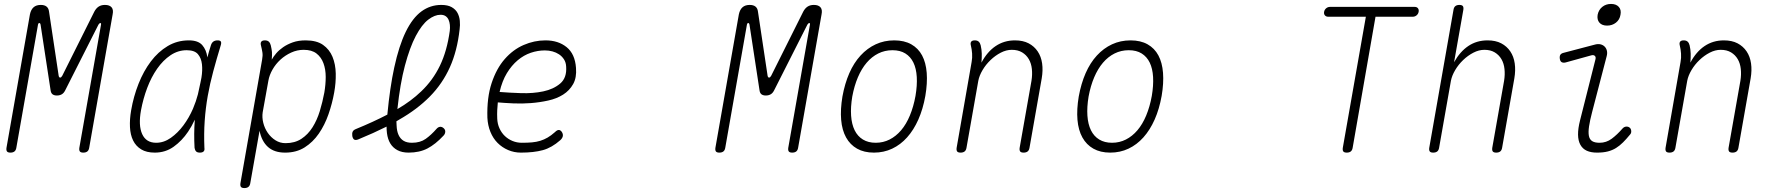

<svg xmlns="http://www.w3.org/2000/svg" viewBox="-20 -765 9040 975"><path d="M433 -15Q431 -2 423.5 4Q416 10 403 10Q390 10 385.5 4Q381 -2 383 -15L493 -640Q494 -646 492 -647Q492 -648 490 -648Q485 -648 480 -640L311 -306Q304 -292 293.5 -286Q283 -280 269 -280Q255 -280 247 -286Q239 -292 237 -306L186 -640Q184 -649 179 -648Q174 -647 173 -640L63 -15Q61 -2 53.5 4Q46 10 33 10Q20 10 15.5 4Q11 -2 13 -15L132 -692Q137 -716 150.5 -728Q164 -740 187 -740Q206 -740 216.5 -731.5Q227 -723 229 -706L278 -380Q280 -371 285.5 -371Q291 -371 296 -380L459 -706Q468 -723 481 -731.5Q494 -740 513 -740Q536 -740 546.5 -728Q557 -716 552 -692Z M766 10Q724 10 697 -6.5Q670 -23 656 -51.5Q642 -80 640 -119.5Q638 -159 646 -205Q658 -275 683.5 -339.5Q709 -404 746 -453Q783 -502 831.5 -531Q880 -560 939 -560Q986 -560 1007 -536Q1028 -512 1033 -474V-473Q1041 -504 1051 -535Q1055 -548 1063.5 -554Q1072 -560 1085 -560Q1098 -560 1101.5 -554Q1105 -548 1101 -535Q1080 -466 1063 -403Q1046 -340 1035 -278Q1024 -216 1019.5 -151.5Q1015 -87 1018 -14Q1020 -2 1014 4Q1008 10 995 10Q982 10 976 4Q970 -2 968 -14Q964 -87 969 -152V-157Q954 -124 935 -96Q904 -50 862 -20Q820 10 766 10ZM773 -40Q812 -40 847.5 -65Q883 -90 911.5 -128.5Q940 -167 960 -213Q976 -251 985 -286Q991 -316 998 -346Q1000 -358 1003 -371Q1009 -408 1005.5 -439Q1002 -470 985 -490Q968 -510 928 -510Q884 -510 846 -484.5Q808 -459 778 -416Q748 -373 727.5 -318.5Q707 -264 696 -205Q682 -128 702 -84Q722 -40 773 -40Z M1360 -462Q1368 -477 1382.5 -494Q1397 -511 1418 -525.5Q1439 -540 1467 -550Q1495 -560 1532 -560Q1588 -560 1620.5 -537Q1653 -514 1668.5 -476.5Q1684 -439 1685 -391.5Q1686 -344 1677 -295Q1667 -239 1648 -184.5Q1629 -130 1599 -86.5Q1569 -43 1527 -16.5Q1485 10 1428 10Q1373 10 1341 -18.5Q1309 -47 1298 -101L1251 165Q1249 178 1241.5 184Q1234 190 1221 190Q1208 190 1203.5 184Q1199 178 1201 165L1311 -462Q1315 -483 1312.5 -499Q1310 -515 1305 -535Q1302 -547 1307 -553.5Q1312 -560 1325 -560Q1338 -560 1345 -553.5Q1352 -547 1355 -535Q1360 -514 1361 -500.5Q1362 -487 1360 -462ZM1522 -512Q1489 -512 1458.5 -498Q1428 -484 1404 -462Q1380 -440 1364 -412Q1348 -384 1343 -356L1314 -195Q1310 -169 1317 -141Q1324 -113 1340 -90Q1356 -67 1379 -52.5Q1402 -38 1430 -38Q1477 -38 1510.5 -60Q1544 -82 1567 -118.5Q1590 -155 1604 -201Q1618 -247 1627 -295Q1634 -336 1634 -374.5Q1634 -413 1622.5 -444Q1611 -475 1587 -493.5Q1563 -512 1522 -512Z M2232 -76Q2191 -32 2150.5 -11Q2110 10 2055 10Q2021 10 1998 -2.5Q1975 -15 1962 -36.5Q1949 -58 1945 -89Q1943 -105 1943 -122Q1877 -89 1799 -57Q1786 -52 1779 -56Q1772 -60 1769 -74Q1767 -88 1771 -96.5Q1775 -105 1788 -110Q1876 -146 1947 -183Q1960 -321 1982 -422Q2006 -533 2040.5 -603.5Q2075 -674 2120 -707Q2165 -740 2221 -740Q2254 -740 2274 -728.5Q2294 -717 2303.5 -699Q2313 -681 2315 -659Q2317 -637 2314 -616Q2302 -507 2264.5 -423.5Q2227 -340 2163 -275Q2099 -210 2008 -158Q2001 -153 1993 -149Q1993 -138 1994 -128Q1995 -99 2004 -79.5Q2013 -60 2029.5 -50Q2046 -40 2072 -40Q2114 -40 2142 -60Q2170 -80 2197 -111Q2205 -120 2214.5 -121Q2224 -122 2233 -114Q2242 -106 2241 -95Q2240 -84 2232 -76ZM1998 -211Q2067 -251 2119 -301Q2178 -357 2214 -431.5Q2250 -506 2264 -608Q2266 -624 2264.5 -638.5Q2263 -653 2258 -664.5Q2253 -676 2243 -683Q2233 -690 2217 -690Q2187 -690 2154.5 -665Q2122 -640 2091.5 -582.5Q2061 -525 2036 -431Q2012 -341 1998 -211Z M2833 -95Q2840 -84 2838 -73.5Q2836 -63 2825 -53Q2782 -15 2736.5 -2.5Q2691 10 2625 10Q2591 10 2560.5 -3Q2530 -16 2507 -39Q2484 -62 2470.5 -95Q2457 -128 2455 -167Q2452 -269 2476.5 -343Q2501 -417 2543 -465Q2585 -513 2639 -536.5Q2693 -560 2750 -560Q2815 -560 2857.5 -525.5Q2900 -491 2905 -420Q2909 -371 2890.5 -338Q2872 -305 2839.5 -284.5Q2807 -264 2764 -254.5Q2721 -245 2676 -241.5Q2631 -238 2587 -240Q2543 -242 2508 -245Q2506 -226 2505 -206Q2504 -186 2505 -163Q2506 -136 2516.5 -113Q2527 -90 2544 -74Q2561 -58 2583 -49Q2605 -40 2630 -40Q2659 -40 2681.5 -42Q2704 -44 2723.5 -50Q2743 -56 2761 -66.5Q2779 -77 2798 -94Q2809 -105 2817.5 -105Q2826 -105 2833 -95ZM2517 -298Q2566 -294 2626.5 -292Q2687 -290 2739 -301Q2791 -312 2825 -341Q2859 -370 2855 -427Q2854 -448 2844 -463.5Q2834 -479 2819 -489Q2804 -499 2785.5 -504Q2767 -509 2747 -509Q2711 -509 2675.5 -497Q2640 -485 2609 -459Q2578 -433 2554 -393.5Q2530 -354 2517 -298Z M4033 -15Q4031 -2 4023.5 4Q4016 10 4003 10Q3990 10 3985.5 4Q3981 -2 3983 -15L4093 -640Q4094 -646 4092 -647Q4092 -648 4090 -648Q4085 -648 4080 -640L3911 -306Q3904 -292 3893.5 -286Q3883 -280 3869 -280Q3855 -280 3847 -286Q3839 -292 3837 -306L3786 -640Q3784 -649 3779 -648Q3774 -647 3773 -640L3663 -15Q3661 -2 3653.5 4Q3646 10 3633 10Q3620 10 3615.5 4Q3611 -2 3613 -15L3732 -692Q3737 -716 3750.5 -728Q3764 -740 3787 -740Q3806 -740 3816.5 -731.5Q3827 -723 3829 -706L3878 -380Q3880 -371 3885.5 -371Q3891 -371 3896 -380L4059 -706Q4068 -723 4081 -731.5Q4094 -740 4113 -740Q4136 -740 4146.5 -728Q4157 -716 4152 -692Z M4418 10Q4368 10 4332.5 -10Q4297 -30 4276.5 -67Q4256 -104 4251.5 -156.5Q4247 -209 4258 -275Q4270 -341 4293 -393.5Q4316 -446 4350 -483Q4384 -520 4427 -540Q4470 -560 4521 -560Q4572 -560 4607.5 -540Q4643 -520 4662.5 -483.5Q4682 -447 4686 -395Q4690 -343 4679 -278Q4667 -211 4643.5 -158Q4620 -105 4586.5 -67.5Q4553 -30 4510.5 -10Q4468 10 4418 10ZM4427 -40Q4465 -40 4497.5 -56.5Q4530 -73 4556 -103.5Q4582 -134 4600.5 -178.5Q4619 -223 4629 -278Q4638 -331 4635.5 -374Q4633 -417 4618.5 -447Q4604 -477 4577.5 -493.5Q4551 -510 4512 -510Q4473 -510 4440 -493.5Q4407 -477 4381 -446.5Q4355 -416 4336.5 -372.5Q4318 -329 4308 -275Q4299 -221 4302 -177.5Q4305 -134 4320 -103.5Q4335 -73 4362 -56.5Q4389 -40 4427 -40Z M4930 -560Q4943 -560 4950 -553.5Q4957 -547 4960 -535Q4965 -514 4965.5 -493Q4966 -472 4964 -447Q4993 -502 5036 -531Q5079 -560 5134 -560Q5175 -560 5203.5 -545Q5232 -530 5249.5 -504Q5267 -478 5272 -443Q5277 -408 5270 -367L5208 -15Q5206 -2 5198.5 4Q5191 10 5178 10Q5165 10 5160.5 4Q5156 -2 5158 -15L5218 -355Q5223 -386 5220 -414.5Q5217 -443 5204.5 -464.5Q5192 -486 5170.5 -499Q5149 -512 5118 -512Q5090 -512 5062 -497.5Q5034 -483 5010 -460Q4986 -437 4969.5 -409Q4953 -381 4948 -355L4888 -15Q4886 -2 4878.5 4Q4871 10 4858 10Q4845 10 4840.5 4Q4836 -2 4838 -15L4914 -450Q4918 -471 4916.5 -493Q4915 -515 4910 -535Q4907 -547 4912 -553.5Q4917 -560 4930 -560Z M5618 10Q5568 10 5532.5 -10Q5497 -30 5476.5 -67Q5456 -104 5451.5 -156.5Q5447 -209 5458 -275Q5470 -341 5493 -393.5Q5516 -446 5550 -483Q5584 -520 5627 -540Q5670 -560 5721 -560Q5772 -560 5807.5 -540Q5843 -520 5862.5 -483.5Q5882 -447 5886 -395Q5890 -343 5879 -278Q5867 -211 5843.5 -158Q5820 -105 5786.5 -67.5Q5753 -30 5710.5 -10Q5668 10 5618 10ZM5627 -40Q5665 -40 5697.5 -56.5Q5730 -73 5756 -103.5Q5782 -134 5800.5 -178.5Q5819 -223 5829 -278Q5838 -331 5835.5 -374Q5833 -417 5818.5 -447Q5804 -477 5777.5 -493.5Q5751 -510 5712 -510Q5673 -510 5640 -493.5Q5607 -477 5581 -446.5Q5555 -416 5536.5 -372.5Q5518 -329 5508 -275Q5499 -221 5502 -177.5Q5505 -134 5520 -103.5Q5535 -73 5562 -56.5Q5589 -40 5627 -40Z M6916 -680H6725Q6714 -680 6708 -687Q6702 -694 6704 -705Q6706 -716 6714.5 -723Q6723 -730 6734 -730H7164Q7175 -730 7180.5 -723Q7186 -716 7184 -705Q7182 -694 7173.5 -687Q7165 -680 7154 -680H6965L6849 -15Q6847 -2 6839.5 4Q6832 10 6819 10Q6806 10 6801.5 4Q6797 -2 6799 -15Z M7348 -355 7288 -15Q7286 -2 7278.5 4Q7271 10 7258 10Q7245 10 7240.5 4Q7236 -2 7238 -15L7361 -715Q7363 -728 7370.5 -734Q7378 -740 7391 -740Q7404 -740 7408.5 -734Q7413 -728 7411 -715L7364 -449Q7394 -503 7436.5 -531.5Q7479 -560 7534 -560Q7575 -560 7603.5 -545Q7632 -530 7649.5 -504Q7667 -478 7672 -443Q7677 -408 7670 -367L7608 -15Q7606 -2 7598.5 4Q7591 10 7578 10Q7565 10 7560.5 4Q7556 -2 7558 -15L7618 -355Q7623 -386 7620 -414.5Q7617 -443 7604.5 -464.5Q7592 -486 7570.5 -499Q7549 -512 7518 -512Q7490 -512 7462 -497.5Q7434 -483 7410 -460Q7386 -437 7369.5 -409Q7353 -381 7348 -355Z M7931 -448Q7919 -445 7911 -449Q7903 -453 7901 -466Q7899 -479 7903.5 -486.5Q7908 -494 7921 -497L8077 -538Q8094 -543 8107 -540Q8120 -537 8128.5 -528.5Q8137 -520 8140 -507.5Q8143 -495 8139 -480L8065 -196Q8054 -154 8049.5 -124Q8045 -94 8048.5 -75.5Q8052 -57 8065 -48.5Q8078 -40 8103 -40Q8137 -40 8164.5 -60.5Q8192 -81 8219 -112Q8227 -121 8237 -122Q8247 -123 8254 -118Q8262 -113 8263.5 -101Q8265 -89 8257 -81Q8239 -59 8222 -42Q8205 -25 8186.5 -13.5Q8168 -2 8145 4Q8122 10 8090 10Q8059 10 8038 0.5Q8017 -9 8005.5 -29.5Q7994 -50 7993.5 -81Q7993 -112 8004 -155L8082 -464Q8085 -476 8078.5 -481.5Q8072 -487 8061 -484ZM8141 -635Q8115 -635 8102 -650Q8089 -665 8093 -690Q8098 -715 8116.5 -730Q8135 -745 8161 -745Q8187 -745 8200.5 -730Q8214 -715 8209 -690Q8205 -665 8186 -650Q8167 -635 8141 -635Z M8530 -560Q8543 -560 8550 -553.5Q8557 -547 8560 -535Q8565 -514 8565.5 -493Q8566 -472 8564 -447Q8593 -502 8636 -531Q8679 -560 8734 -560Q8775 -560 8803.5 -545Q8832 -530 8849.5 -504Q8867 -478 8872 -443Q8877 -408 8870 -367L8808 -15Q8806 -2 8798.5 4Q8791 10 8778 10Q8765 10 8760.5 4Q8756 -2 8758 -15L8818 -355Q8823 -386 8820 -414.5Q8817 -443 8804.5 -464.5Q8792 -486 8770.5 -499Q8749 -512 8718 -512Q8690 -512 8662 -497.5Q8634 -483 8610 -460Q8586 -437 8569.5 -409Q8553 -381 8548 -355L8488 -15Q8486 -2 8478.5 4Q8471 10 8458 10Q8445 10 8440.5 4Q8436 -2 8438 -15L8514 -450Q8518 -471 8516.5 -493Q8515 -515 8510 -535Q8507 -547 8512 -553.5Q8517 -560 8530 -560Z"/></svg>

Font: Maple Mono Thin
Style: Italic
Weight: 250
Italic angle: -10°
Monospace: yes
Designer: subframe7536
Version: Version 7.000